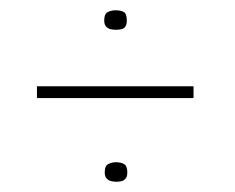

<svg xmlns="http://www.w3.org/2000/svg" viewBox="-20 -370 458 374"><path d="M52 -202H357V-179H52ZM184 -34Q184 -47 191 -50.5Q198 -54 206 -54Q215 -54 221.5 -50.5Q228 -47 228 -34Q228 -26 224.5 -22Q221 -18 216.5 -17Q212 -16 207 -16Q202 -16 197 -17Q192 -18 188 -22Q184 -26 184 -34ZM183 -330Q183 -343 190 -346.5Q197 -350 205 -350Q214 -350 220.5 -347Q227 -344 227 -330Q227 -322 224 -318Q221 -314 216 -313Q211 -312 206 -312Q201 -312 196 -313Q191 -314 187 -318Q183 -322 183 -330Z"/></svg>

Font: Genos Thin ExtraLight
Style: Regular
Weight: 250
Version: Version 1.010